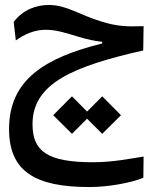

<svg xmlns="http://www.w3.org/2000/svg" viewBox="-20 -443 626 775"><path d="M340.8 312C423.3 312 514.6 293 558.6 274.4L559.6 189C504.9 197.3 435.1 211.9 355.5 211.9C168.5 211.9 111.3 166 111.3 58.1C111.3 -107.9 278.3 -175.8 558.1 -239.3L559.6 -337.4C489.3 -335 452.6 -336.9 391.1 -355.5C301.3 -382.3 250 -422.9 177.7 -422.9C127 -422.9 73.7 -404.8 35.2 -354.5L43.9 -279.8C78.1 -304.2 118.2 -322.8 164.1 -322.8C209 -322.8 246.1 -309.6 297.4 -294.4C333.5 -283.7 363.8 -276.9 392.6 -274.4V-267.6C161.1 -210 16.6 -121.1 16.6 77.6C16.6 248.5 121.1 312 340.8 312ZM392.6 97.2 468.3 22 392.6 -54.2 331.5 7.3 270.5 -54.2 194.8 22 270.5 97.2 331.5 36.1Z"/></svg>

Font: Cascadia Mono NF
Style: Regular
Weight: 400
Monospace: yes
Designer: Aaron Bell
Foundry: Saja Typeworks
Version: Version 2404.023